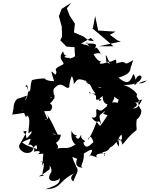

<svg xmlns="http://www.w3.org/2000/svg" viewBox="-20 -1223 1094 1402"><path d="M347 -413C390 -459 317 -496 321 -441C324 -453 389 -494 377 -531C327 -472 348 -539 379 -501C366 -578 364 -569 397 -597C444 -626 464 -559 488 -589C481 -578 492 -677 527 -694C460 -705 525 -668 518 -609C540 -631 538 -639 552 -643C571 -645 632 -642 665 -556C666 -569 692 -605 721 -580C678 -586 687 -614 683 -616C689 -627 633 -574 600 -639C661 -594 631 -595 678 -540C601 -532 640 -565 641 -540C725 -531 638 -477 720 -500C713 -476 678 -486 730 -522C727 -442 804 -443 816 -517C867 -471 845 -518 841 -473C761 -488 743 -440 773 -435C756 -473 731 -387 692 -426C664 -430 713 -351 648 -366C703 -295 694 -377 723 -302C698 -393 698 -374 750 -413C728 -381 723 -401 765 -380C701 -288 718 -293 686 -334C653 -247 639 -228 621 -197C631 -244 654 -223 663 -179C666 -205 612 -106 588 -181C626 -197 560 -200 575 -236C565 -241 560 -183 530 -226C570 -238 508 -224 504 -272C487 -182 546 -151 541 -174C461 -122 468 -154 391 -137C430 -145 375 -192 354 -224C380 -168 383 -241 347 -221C314 -153 358 -226 378 -149C369 -189 417 -173 424 -240C353 -235 346 -262 405 -235C386 -263 347 -369 311 -398C375 -332 261 -348 327 -352L302 -411ZM142 -413C199 -454 166 -454 133 -430C167 -400 167 -343 176 -380C213 -367 180 -265 190 -249C214 -277 229 -263 174 -212C159 -277 183 -214 149 -262C196 -278 170 -254 120 -162C113 -122 180 -83 217 -122C228 -158 256 -187 249 -130C249 -143 182 -147 141 -184C232 -228 201 -208 184 -156C197 -191 249 -136 224 -110C229 -124 300 -126 257 -97C324 -106 282 -109 295 -10C266 -67 335 -41 271 -45C339 -42 262 56 303 59C225 72 281 66 343 12C347 -53 327 -5 339 -25C322 -33 375 7 348 44C308 120 411 103 419 74C412 110 418 123 311 159C436 154 399 103 521 43C471 84 527 111 517 98C536 40 571 19 520 -21C566 34 505 -59 510 -77C587 -42 573 -65 595 -131C516 -54 521 3 586 1C555 -6 598 -37 592 -102C644 -134 675 -150 631 -79C626 -104 682 -72 709 -68C664 -75 676 -109 750 -103C720 -73 772 -85 725 -111C800 -119 784 -180 781 -145C844 -174 833 -228 860 -203C808 -197 839 -178 844 -152C862 -186 823 -197 867 -242C886 -156 820 -223 830 -185C840 -201 898 -201 902 -228C841 -176 859 -231 874 -167C891 -186 933 -244 974 -270C986 -277 960 -319 995 -419C945 -338 940 -393 933 -332C1008 -342 1019 -416 1009 -423C1014 -415 958 -492 1018 -496C1001 -464 986 -428 953 -431C945 -432 1006 -452 966 -475C1032 -470 976 -503 977 -526C998 -529 939 -589 882 -602C939 -603 998 -610 1014 -657C1011 -686 967 -675 962 -601C1005 -634 997 -594 1054 -635C996 -625 996 -606 968 -616C977 -602 969 -675 953 -682C926 -609 903 -609 845 -656C919 -678 938 -702 934 -743C884 -774 927 -735 922 -714C938 -726 946 -766 952 -784C861 -726 928 -793 830 -760C830 -821 810 -758 763 -776C788 -758 792 -748 757 -771C755 -800 739 -862 776 -774C724 -750 678 -752 734 -784C700 -746 652 -841 661 -844C620 -797 715 -865 723 -816C677 -911 677 -862 671 -866C694 -906 678 -906 605 -905C640 -913 585 -940 635 -879C580 -934 524 -843 592 -902C511 -915 524 -886 528 -813C498 -785 464 -810 490 -765C480 -831 507 -784 449 -807C496 -844 455 -785 440 -849C395 -785 457 -772 441 -753C345 -708 413 -714 384 -677C354 -703 343 -730 378 -622C386 -639 348 -621 308 -646C319 -657 223 -644 213 -637C195 -586 212 -557 185 -553C183 -616 144 -580 176 -602C191 -585 188 -509 160 -489C193 -547 173 -517 110 -503C86 -489 77 -449 79 -433L70 -386L179 -402ZM838 -928 782 -969 824 -992 697 -1000 675 -1106 658 -1017 651 -1019 705 -974 809 -885H702L862 -920ZM627 -928 588 -957 520 -986 527 -1050 488 -1110 468 -1162 500 -1203 430 -1158 410 -1105 431 -1028 433 -956 420 -929 465 -883 526 -878 644 -946 666 -922Z"/></svg>

Font: Hussar Lance
Style: Italic
Weight: 700
Foundry: Cannot Into Space Fonts, PlusOne Fonts
Version: Version 2.27